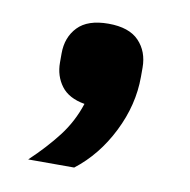

<svg xmlns="http://www.w3.org/2000/svg" viewBox="-48 -217 407 411"><g transform="rotate(10 155.0 -11.0)"><path d="M157 -169Q202 -169 223.5 -146.5Q245 -124 245 -89V-69Q245 -8 215.5 51Q186 110 138 147H38Q73 114 98 81.5Q123 49 136 9Q101 3 85 -18.5Q69 -40 69 -69V-89Q69 -124 90.5 -146.5Q112 -169 157 -169Z"/></g></svg>

Font: IBM Plex Sans KR
Style: Bold
Weight: 700
Designer: Mike Abbink; Paul van der Laan; Pieter van Rosmalen; Wujin Sim; Chorong Kim; Dohee Lee;
Foundry: Sandoll Inc.
Version: Version 1.001